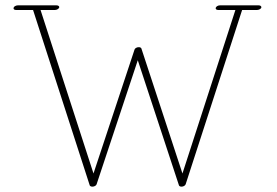

<svg xmlns="http://www.w3.org/2000/svg" viewBox="-20 -697 1049 726"><path d="M31.2 -665.5C31.2 -661.6 35.2 -659.2 41 -659.2H105L319.3 3.9C320.3 6.8 324.7 8.8 329.6 8.8C336.9 8.8 343.8 4.4 345.2 0L501 -469.2L656.7 3.9C657.7 6.8 661.6 8.8 666.5 8.8C674.3 8.8 680.7 3.9 682.1 -0.5L895.5 -659.2H951.7C958.5 -659.2 968.3 -663.6 968.3 -669.9C968.3 -673.8 963.9 -676.8 958 -676.8H811.5C804.7 -676.8 797.9 -672.9 795.9 -668C793.9 -663.1 798.3 -659.2 805.2 -659.2H870.1L669.9 -41L514.6 -513.7C513.7 -516.1 510.3 -518.6 505.4 -518.6C498 -519 490.2 -514.6 488.8 -509.8L333.5 -41L133.3 -659.2H187.5C194.3 -659.2 201.7 -663.1 203.6 -668C205.6 -672.9 200.7 -676.8 193.8 -676.8H47.4C40.5 -676.8 31.2 -672.4 31.2 -665.5Z"/></svg>

Font: WireWyrm
Style: Light
Weight: 200
Version: Version 001.000